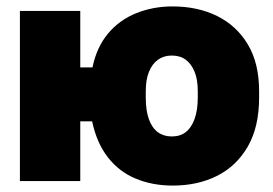

<svg xmlns="http://www.w3.org/2000/svg" viewBox="-20 -564 850 598"><path d="M42 0V-530H230V-354H268Q281 -417 316.5 -459.5Q352 -502 404.5 -523Q457 -544 517 -544Q596 -544 656.5 -514Q717 -484 752 -425.5Q787 -367 787 -280V-260Q787 -169 752 -108Q717 -47 656.5 -16.5Q596 14 518 14Q455 14 403 -7.5Q351 -29 316 -74Q281 -119 267 -186H230V0ZM515 -139Q541 -139 558.5 -152.5Q576 -166 586 -193.5Q596 -221 596 -260V-280Q596 -316 586 -340.5Q576 -365 558.5 -378Q541 -391 515 -391Q490 -391 472 -378Q454 -365 444 -340.5Q434 -316 434 -280V-260Q434 -219 444 -192Q454 -165 472 -152Q490 -139 515 -139Z"/></svg>

Font: Golos Text ExtraBold
Style: Regular
Weight: 800
Designer: A.Korolkova, Vitaly Kuzmin
Foundry: ParaType Ltd
Version: Version 2.004